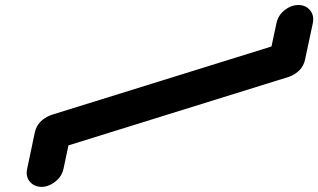

<svg xmlns="http://www.w3.org/2000/svg" viewBox="-20 -728 1240 748"><path d="M1177.2 -698.2Q1200.2 -680.7 1200.2 -653.3Q1200.2 -646 1198.7 -637.7L1168.5 -496.1Q1158.7 -449.2 1106 -428.7H1105Q1104.5 -428.2 1104 -428.2L246.6 -161.6L227.5 -70.8Q219.2 -32.2 180.2 -10.3Q161.6 0 141.6 0Q121.6 0 106.9 -10.3Q84 -27.3 84 -54.7Q84 -62.5 85.9 -70.8L115.7 -212.4Q126 -259.3 178.7 -279.8H179.2Q179.7 -280.3 180.2 -280.3L1037.6 -546.9L1057.1 -637.7Q1064.9 -676.3 1103.5 -698.2Q1122.1 -708.5 1142.6 -708.5Q1162.6 -708.5 1177.2 -698.2Z"/></svg>

Font: Robtronika
Style: Italic
Weight: 400
Italic angle: -12°
Designer: GGBot
Version: 1.00